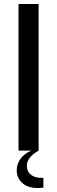

<svg xmlns="http://www.w3.org/2000/svg" viewBox="-20 -757 287 965"><path d="M73 -737H174V0H73ZM64 99Q64 68 82 42.5Q100 17 136 0H174Q115 33 115 77Q115 105 135 121Q155 137 190 137H198V186Q182 188 170 188Q119 188 91.5 162.5Q64 137 64 99Z"/></svg>

Font: Exo Medium
Style: Regular
Weight: 500
Designer: Natanael Gama
Foundry: Natanael Gama
Version: Version 1.500; ttfautohint (v1.6)